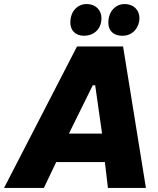

<svg xmlns="http://www.w3.org/2000/svg" viewBox="-73 -930 780 950"><path d="M-53 0H144L205 -128H446L461 0H649L536 -700H308ZM343 -753C388 -753 428 -783 429 -838C430 -880 400 -910 356 -910C311 -910 276 -875 275 -821C274 -780 300 -753 343 -753ZM532 -753C588 -753 616 -798 617 -838C618 -880 588 -910 544 -910C499 -910 464 -874 463 -820C462 -779 488 -753 532 -753ZM268 -269 386 -508H398L432 -269Z"/></svg>

Font: Fixel Display ExtraBold
Style: Italic
Weight: 800
Italic angle: -10°
Designer: AlfaBravo + MacPaw
Foundry: Kyrylo Tkachov, Marchela Mozhyna, Serhii Makarenko, Maria Weinstein, Zakhar Kryvoshyya
Version: Version 1.210;Glyphs 3.2 (3217)